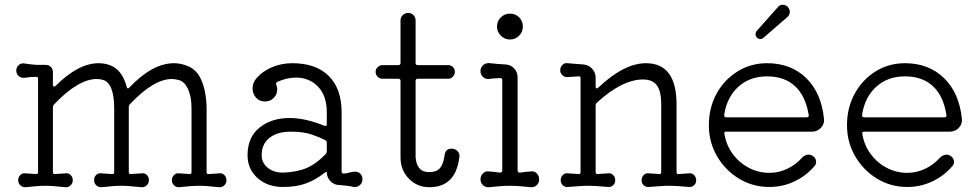

<svg xmlns="http://www.w3.org/2000/svg" viewBox="-20 -770 4086 802"><path d="M86 12Q75 13 65.5 4.5Q56 -4 56 -17Q56 -30 65 -39Q74 -48 86 -46L130 -43H132Q139 -43 139 -51V-441Q139 -449 132 -449Q119 -449 106 -448Q93 -447 81 -445Q68 -444 58 -452.5Q48 -461 48 -475Q48 -489 58 -498Q68 -507 81 -505Q105 -501 133 -499H170Q184 -499 192.5 -490.5Q201 -482 201 -468V-416Q201 -410 204.5 -408.5Q208 -407 212 -411Q307 -506 392 -506Q424 -506 450 -493Q492 -471 509 -408Q512 -395 521 -405Q617 -506 707 -506Q738 -506 769 -492Q800 -477 815.5 -447Q831 -417 837 -382Q843 -347 843 -318V-51Q843 -41 853 -43L896 -46Q908 -48 917 -39Q926 -30 926 -17Q926 -4 916.5 4.5Q907 13 896 12Q865 9 846.5 7.5Q828 6 812 6Q794 6 776 7.5Q758 9 728 12Q717 13 707.5 4.5Q698 -4 698 -17Q698 -30 707 -39Q716 -48 728 -46L771 -43H773Q780 -43 780 -51V-318Q780 -365 766 -396.5Q752 -428 729 -435Q712 -440 698 -440Q622 -440 523 -335Q518 -330 518 -324V-51Q518 -42 527 -43L571 -46Q584 -48 593 -39.5Q602 -31 602 -17Q602 -4 592.5 4.5Q583 13 571 12Q540 9 521.5 7.5Q503 6 488 6Q469 6 451.5 7.5Q434 9 404 12Q392 13 382.5 4.5Q373 -4 373 -17Q373 -31 382 -39.5Q391 -48 404 -46L448 -43H450Q457 -43 457 -51V-318Q457 -368 445.5 -398.5Q434 -429 411 -436Q399 -440 384 -440Q307 -440 206 -334Q201 -329 201 -323V-51Q201 -42 210 -43L254 -46Q266 -48 275 -39Q284 -30 284 -17Q284 -4 274.5 4.5Q265 13 254 12Q223 9 204.5 7.5Q186 6 170 6Q152 6 134 7.5Q116 9 86 12Z M1162 11Q1097 11 1055.5 -26.5Q1014 -64 1014 -122Q1014 -196 1063.5 -236.5Q1113 -277 1190 -277Q1256 -277 1334 -245Q1336 -244 1339 -244Q1345 -244 1345 -251V-301Q1345 -370 1308.5 -408Q1272 -446 1216 -446Q1179 -446 1138 -428Q1131 -424 1134 -416Q1138 -407 1138 -396Q1138 -376 1123.5 -361Q1109 -346 1087 -346Q1063 -346 1049 -362.5Q1035 -379 1035 -401Q1035 -424 1051 -443Q1077 -473 1116.5 -489.5Q1156 -506 1201 -506Q1300 -506 1353.5 -452.5Q1407 -399 1407 -301V-54Q1407 -45 1416 -45Q1429 -46 1441 -49.5Q1453 -53 1464 -53Q1477 -53 1485.5 -44Q1494 -35 1494 -21Q1494 -6 1483 3.5Q1472 13 1458 11Q1445 8 1430 6Q1415 4 1399 3Q1376 3 1360.5 -13Q1345 -29 1345 -51Q1345 -52 1344.5 -52Q1344 -52 1344 -52Q1341 -52 1334 -47Q1299 -19 1258.5 -4Q1218 11 1162 11ZM1162 -49Q1221 -51 1261.5 -68.5Q1302 -86 1341 -127Q1345 -132 1345 -138V-174Q1345 -181 1339 -184Q1317 -196 1282.5 -208Q1248 -220 1194 -220Q1138 -220 1105.5 -194Q1073 -168 1073 -122Q1073 -90 1098 -69.5Q1123 -49 1162 -49Z M1774 12Q1722 12 1687.5 -24Q1653 -60 1653 -112V-432Q1653 -441 1644 -441H1578Q1566 -441 1557.5 -449.5Q1549 -458 1549 -470Q1549 -481 1557.5 -489.5Q1566 -498 1578 -498H1644Q1653 -498 1653 -507V-684Q1653 -698 1662.5 -707Q1672 -716 1685 -716Q1698 -716 1707 -707Q1716 -698 1716 -684V-507Q1716 -498 1725 -498H1852Q1864 -498 1872 -490Q1880 -482 1880 -470Q1880 -458 1871.5 -449.5Q1863 -441 1852 -441H1725Q1716 -441 1716 -432V-112Q1716 -109 1719 -94Q1722 -79 1734 -65Q1746 -51 1774 -51Q1803 -51 1817.5 -67.5Q1832 -84 1837 -121Q1840 -149 1866 -149Q1881 -149 1891 -139Q1901 -129 1899 -115Q1884 12 1774 12Z M2110 -605Q2088 -605 2072 -621Q2056 -637 2056 -659Q2056 -682 2072 -697.5Q2088 -713 2110 -713Q2133 -713 2148.5 -697.5Q2164 -682 2164 -659Q2164 -637 2148.5 -621Q2133 -605 2110 -605ZM2022 12Q2008 13 1997.5 3.5Q1987 -6 1987 -21Q1987 -36 1997.5 -46Q2008 -56 2022 -54Q2033 -53 2044.5 -52Q2056 -51 2068 -49Q2078 -49 2078 -58V-435Q2078 -444 2069 -444Q2057 -443 2045 -442.5Q2033 -442 2022 -440Q2008 -439 1997.5 -448.5Q1987 -458 1987 -473Q1987 -487 1996.5 -496.5Q2006 -506 2019 -506Q2019 -506 2016 -507Q2015 -507 2013 -507Q2015 -507 2016 -507Q2035 -505 2058.5 -503Q2082 -501 2088 -501Q2111 -501 2126.5 -485.5Q2142 -470 2142 -447V-58Q2142 -49 2152 -49Q2164 -51 2176 -52Q2188 -53 2198 -54Q2212 -56 2222 -46Q2232 -36 2232 -21Q2232 -6 2222 3.5Q2212 13 2198 12Q2178 10 2154.5 8Q2131 6 2110 6Q2089 6 2065.5 8Q2042 10 2022 12Z M2352 11Q2340 12 2331 4Q2322 -4 2322 -17Q2322 -30 2331 -39Q2340 -48 2352 -46L2396 -43H2398Q2405 -43 2405 -51V-443Q2405 -453 2396 -451L2351 -448Q2339 -447 2329.5 -455.5Q2320 -464 2320 -477Q2320 -490 2329.5 -499Q2339 -508 2350 -506Q2364 -505 2381 -503.5Q2398 -502 2414 -501Q2437 -500 2452.5 -484Q2468 -468 2468 -446V-408Q2468 -402 2471.5 -401Q2475 -400 2479 -404Q2587 -506 2678 -506Q2806 -506 2806 -334V-51Q2806 -41 2816 -43L2858 -46Q2870 -48 2879 -39Q2888 -30 2888 -17Q2888 -4 2879 4Q2870 12 2858 11Q2826 8 2808 7Q2790 6 2774 6Q2756 6 2738 7.5Q2720 9 2690 11Q2678 12 2669 4Q2660 -4 2660 -17Q2660 -30 2669 -39Q2678 -48 2690 -46L2733 -43H2735Q2742 -43 2742 -51V-335Q2742 -388 2724 -413Q2706 -438 2666 -438Q2579 -438 2473 -341Q2468 -336 2468 -329V-51Q2468 -42 2477 -43L2520 -46Q2532 -48 2541 -39Q2550 -30 2550 -17Q2550 -4 2541 4Q2532 12 2520 11Q2488 8 2470 7Q2452 6 2436 6Q2418 6 2400 7.5Q2382 9 2352 11Z M3142 -613Q3136 -619 3136 -628Q3136 -636 3142 -642L3229 -740Q3236 -750 3250 -750Q3262 -750 3271 -741Q3279 -731 3279 -721Q3279 -707 3268 -698L3170 -613Q3164 -607 3156 -607Q3148 -607 3142 -613ZM3194 11Q3124 11 3066.5 -24Q3009 -59 2975 -117.5Q2941 -176 2941 -247Q2941 -320 2973 -378.5Q3005 -437 3060.5 -471.5Q3116 -506 3184 -506Q3284 -506 3347.5 -444Q3411 -382 3422 -273Q3424 -252 3409 -236Q3394 -220 3371 -220H3014Q3003 -220 3006 -210Q3014 -163 3041 -126.5Q3068 -90 3108 -69Q3148 -48 3194 -48Q3232 -48 3267.5 -64.5Q3303 -81 3330 -111Q3343 -124 3358 -124Q3367 -124 3376 -118Q3389 -108 3389 -94Q3389 -83 3382 -76Q3347 -35 3298 -12Q3249 11 3194 11ZM3014 -280H3349Q3360 -280 3358 -290Q3345 -369 3301 -410Q3257 -451 3184 -451Q3112 -451 3064 -407.5Q3016 -364 3005 -290V-288Q3005 -280 3014 -280Z M3770 11Q3700 11 3643 -24Q3586 -59 3552 -117.5Q3518 -176 3518 -247Q3518 -320 3550 -378.5Q3582 -437 3637 -471.5Q3692 -506 3760 -506Q3859 -506 3923 -444Q3987 -382 3998 -273Q4000 -252 3985 -236Q3970 -220 3947 -220H3590Q3579 -220 3582 -210Q3590 -163 3617 -126.5Q3644 -90 3684 -69Q3724 -48 3770 -48Q3808 -48 3843.5 -64.5Q3879 -81 3906 -111Q3919 -124 3934 -124Q3943 -124 3952 -118Q3965 -108 3965 -94Q3965 -83 3958 -76Q3923 -35 3874 -12Q3825 11 3770 11ZM3590 -280H3925Q3936 -280 3933 -291Q3921 -369 3877 -410Q3833 -451 3760 -451Q3688 -451 3640 -407.5Q3592 -364 3581 -290V-288Q3581 -280 3590 -280Z"/></svg>

Font: Kiwi Maru Light
Style: Regular
Weight: 300
Designer: Hiroki-Chan
Version: Version 1.100